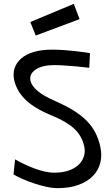

<svg xmlns="http://www.w3.org/2000/svg" viewBox="-20 -964 573 994"><path d="M362 -944 392 -865 165 -780 137 -850ZM442 -613Q410 -616 378 -620Q351 -622 319 -624.5Q287 -627 261 -627Q198 -627 164 -603.5Q130 -580 138 -545Q144 -519 175.5 -492.5Q207 -466 270 -439Q324 -415 363 -390.5Q402 -366 429 -338.5Q456 -311 473 -278.5Q490 -246 499 -206Q509 -162 499.5 -122.5Q490 -83 461.5 -53.5Q433 -24 387 -7Q341 10 278 10Q250 10 217.5 2.5Q185 -5 153.5 -15.5Q122 -26 94.5 -38.5Q67 -51 50 -61L58 -139Q77 -128 102 -116Q127 -104 154 -93.5Q181 -83 208.5 -76.5Q236 -70 261 -70Q305 -70 337 -81.5Q369 -93 388.5 -112.5Q408 -132 415 -156.5Q422 -181 416 -207Q403 -263 362.5 -299.5Q322 -336 250 -365Q162 -401 115 -445Q68 -489 54 -547Q46 -581 55.5 -610.5Q65 -640 90 -661.5Q115 -683 155 -695Q195 -707 249 -707Q277 -707 307 -705Q337 -703 364 -700Q391 -697 413 -694Q435 -691 446 -689Z"/></svg>

Font: Panefresco 500wt
Style: Regular
Weight: 700
Foundry: Campivisivi & Chank Co
Version: Version 1.001